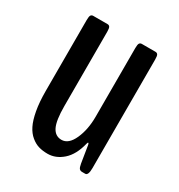

<svg xmlns="http://www.w3.org/2000/svg" viewBox="-127 -577 623 670"><g transform="rotate(30 184.5 -242.5)"><path d="M159.2 5.4Q139.2 5.4 123.3 0.7Q107.4 -3.9 92.3 -16.4Q77.1 -28.8 66.9 -49.3Q56.6 -69.8 50.5 -103.3Q44.4 -136.7 44.4 -181.6V-467.3Q44.4 -481.9 47.6 -486.6Q50.8 -491.2 57.1 -491.2H114.7Q120.6 -491.2 123.8 -486.6Q127 -481.9 127 -467.3V-168.5Q127 -110.4 139.2 -85.7Q151.4 -61 176.8 -61Q205.1 -61 222.7 -99.9Q240.2 -138.7 240.2 -190.4V-467.3Q240.2 -481.9 243.4 -486.6Q246.6 -491.2 252.9 -491.2H307.6Q314 -491.2 317.1 -486.6Q320.3 -481.9 320.3 -467.3V-29.8Q320.3 0 308.1 0H295.4Q288.6 0 284.4 -4.4Q280.3 -8.8 277.8 -23.4L266.6 -92.8Q265.1 -99.1 263.2 -99.1Q261.2 -99.1 259.8 -93.3Q247.6 -43.5 219.7 -19Q191.9 5.4 159.2 5.4Z"/></g></svg>

Font: BenchNine
Style: Bold
Weight: 700
Version: Version 1 ; ttfautohint (v0.92.18-e454-dirty) -l 8 -r 50 -G 